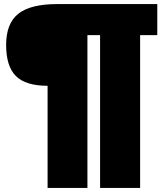

<svg xmlns="http://www.w3.org/2000/svg" viewBox="-20 -720 810 940"><path d="M750 -548H666V200H470V-548H408V200H213V-300Q106 -300 58 -347.5Q10 -395 10 -500Q10 -605 69.5 -652.5Q129 -700 260 -700H750Z"/></svg>

Font: Fivo Sans Modern ExtBlk
Style: Regular
Weight: 950
Designer: Alexander Slobzheninov
Foundry: Alexander Slobzheninov
Version: 1.0